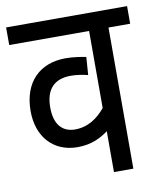

<svg xmlns="http://www.w3.org/2000/svg" viewBox="-74 -682 621 741"><g transform="rotate(-10 237.0 -311.0)"><path d="M474 -553V-622H0V-553H313V-251C284 -216 246 -188 194 -188C150 -188 114 -215 114 -288C114 -360 149 -395 213 -395C237 -395 259 -391 280 -386L285 -456C267 -460 233 -465 205 -465C104 -465 37 -401 37 -287C37 -186 98 -119 192 -119C246 -119 283 -138 313 -160V0H389V-553Z"/></g></svg>

Font: Noto Sans Condensed
Style: Regular
Weight: 400
Width: 3
Designer: Monotype Design Team
Foundry: Monotype Imaging Inc.
Version: Version 2.013